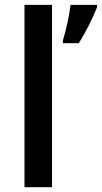

<svg xmlns="http://www.w3.org/2000/svg" viewBox="-20 -780 424 800"><path d="M196.8 0H82V-759.8H196.8ZM242.2 -611.8Q265.1 -689 273.9 -759.8H384.3V-750Q373 -719.7 351.1 -676Q329.1 -632.3 308.1 -600.1H242.2Z"/></svg>

Font: f0_1792           
Style: Regular
Weight: 600
Foundry: Ascender Corporation
Version: Version 1.10